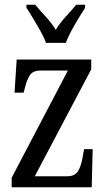

<svg xmlns="http://www.w3.org/2000/svg" viewBox="-20 -786 448 806"><path d="M29 0V-40L265 -490H152Q118 -490 105 -470Q92 -450 83 -411L79 -397H41L50 -536H363V-495L126 -46H262Q294 -46 307.5 -67.5Q321 -89 328 -132L333 -160H369L365 0ZM173 -606Q165 -629 150 -655.5Q135 -682 119.5 -708Q104 -734 91 -753V-766H128Q149 -741 172.5 -715.5Q196 -690 214 -661Q232 -690 255.5 -715.5Q279 -741 300 -766H337V-753Q325 -734 309 -708Q293 -682 279 -655.5Q265 -629 256 -606Z"/></svg>

Font: Noto Serif Lao ExtraCondensed
Style: Regular
Weight: 400
Width: 2
Designer: Monotype Design Team
Foundry: Monotype Imaging Inc.
Version: Version 2.003; ttfautohint (v1.8.4.7-5d5b)